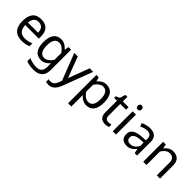

<svg xmlns="http://www.w3.org/2000/svg" viewBox="227 -2072 3647 3647"><g transform="rotate(45 2050.0 -248.5)"><path d="M312.5 9.8Q54.7 9.8 54.7 -268.1Q54.7 -545.9 283.7 -545.9Q512.7 -545.9 512.7 -304.2V-251H108.9V-320.8H420.9Q419.9 -474.1 282.7 -474.1Q146.5 -474.1 146.5 -269.5Q146.5 -64.9 316.9 -64.9Q406.7 -64.9 488.8 -102.1V-24.9Q412.6 9.8 312.5 9.8Z M853.5 240.2Q742.7 240.2 660.6 206.1V125Q764.2 167 858.9 167Q1006.8 167 1006.8 8.8V-435.1L1023.4 -536.1H1093.8V8.8Q1093.8 240.2 853.5 240.2ZM830.1 9.8Q618.7 9.8 618.7 -268.1Q618.7 -545.9 830.1 -545.9Q954.1 -545.9 1062.5 -377L1017.1 -345.7Q933.1 -473.1 842.8 -473.1Q710 -473.1 710 -268.1Q710 -63 842.8 -63Q933.1 -63 1017.1 -190.4L1062.5 -159.2Q954.1 9.8 830.1 9.8Z M1262.7 240.2Q1213.4 240.2 1189.5 231.9V162.1Q1205.1 168 1248.5 168Q1324.7 168 1367.7 62L1593.8 -536.1H1688.5L1457.5 74.2Q1391.1 240.2 1262.7 240.2ZM1398.9 26.9 1179.7 -536.1H1273.9L1474.6 -4.4Z M2036.1 9.8Q1912.1 9.8 1803.7 -159.2L1849.1 -190.4Q1933.1 -63 2023.4 -63Q2156.2 -63 2156.2 -268.1Q2156.2 -473.1 2023.4 -473.1Q1933.1 -473.1 1849.1 -345.7L1803.7 -377Q1912.1 -545.9 2036.1 -545.9Q2247.6 -545.9 2247.6 -268.1Q2247.6 9.8 2036.1 9.8ZM1772.5 223.6V-536.1H1835.4L1860.4 -443.8V223.6Z M2551.8 9.8Q2395 9.8 2395 -155.8V-467.8H2318.8V-509.8L2396 -544.9L2430.7 -659.2H2482.9V-536.1H2637.7V-467.8H2482.9V-158.2Q2482.9 -62 2566.9 -62Q2603 -62 2642.1 -73.2V-5.9Q2590.3 9.8 2551.8 9.8Z M2748.5 0V-536.1H2836.9V0ZM2793.5 -625Q2771.5 -625 2756.6 -638.4Q2741.7 -651.9 2741.7 -681.2Q2741.7 -710 2756.6 -723.4Q2771.5 -736.8 2793.5 -736.8Q2813.5 -736.8 2829.1 -723.4Q2844.7 -710 2844.7 -681.2Q2844.7 -651.9 2829.1 -638.4Q2813.5 -625 2793.5 -625Z M3026.9 -499Q3128.4 -544.9 3210 -544.9Q3401.9 -544.9 3401.9 -365.2V0H3337.9L3315.9 -100.6V-262.2L3235.8 -258.3Q3058.6 -248 3058.6 -147.9Q3058.6 -61 3156.7 -61Q3267.1 -61 3326.2 -195.8L3360.4 -177.2Q3277.3 9.8 3136.7 9.8Q2967.8 9.8 2967.8 -148.9Q2967.8 -303.7 3224.6 -318.8L3315.9 -323.2V-365.2Q3315.9 -474.1 3204.6 -474.1Q3143.1 -474.1 3053.7 -433.1Z M3932.6 0V-342.8Q3932.6 -472.2 3812.5 -472.2Q3714.8 -472.2 3646.5 -344.2L3602.5 -362.8Q3698.2 -544.9 3828.1 -544.9Q4019.5 -544.9 4019.5 -349.1V0ZM3567.4 0V-536.1H3638.2L3655.3 -448.2V0Z"/></g></svg>

Font: Nokora
Style: Regular
Weight: 400
Designer: Danh Hong
Foundry: Danh Hong
Version: Version 9.000